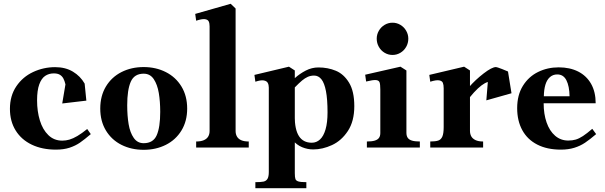

<svg xmlns="http://www.w3.org/2000/svg" viewBox="-20 -780 3196 1015"><path d="M32.5 -204.5Q32.5 -274 66.5 -324Q100.5 -374 155.5 -399.5Q210.5 -425 271.5 -425Q326 -425 365.5 -401.2Q405 -377.5 427.5 -338L436.5 -248L309 -233L326 -334Q321.5 -353 314.8 -365.5Q308 -378 296 -385Q284 -392 264.5 -392Q238.5 -392 218.8 -378.8Q199 -365.5 187.5 -333.8Q176 -302 176 -249.5Q176 -191.5 190.8 -143.2Q205.5 -95 235.5 -65.8Q265.5 -36.5 309 -36.5Q328.5 -36.5 347.2 -42Q366 -47.5 389 -61Q412 -74.5 441 -98L460 -71Q426 -42 402.5 -25.8Q379 -9.5 348 0.8Q317 11 275.5 11Q203 11 148 -15.2Q93 -41.5 62.8 -90.2Q32.5 -139 32.5 -204.5Z M510 -206Q510 -273 540 -322.8Q570 -372.5 622.2 -399Q674.5 -425.5 739.5 -425.5Q804 -425.5 856.5 -399Q909 -372.5 939.2 -322.8Q969.5 -273 969.5 -206Q969.5 -139.5 939.2 -90Q909 -40.5 856.5 -14.2Q804 12 739.5 12Q674.5 12 622.2 -14.2Q570 -40.5 540 -90Q510 -139.5 510 -206ZM827 -188.5Q827 -243.5 819.5 -288.2Q812 -333 792.8 -361.8Q773.5 -390.5 739.5 -390.5Q690 -390.5 671.2 -347.8Q652.5 -305 652.5 -223.5Q652.5 -168 660 -123.5Q667.5 -79 687 -51Q706.5 -23 739.5 -23Q790 -23 808.5 -65.2Q827 -107.5 827 -188.5Z M1088 -87.5V-641Q1088 -658 1083 -667.5Q1078 -677 1062.5 -678.8Q1047 -680.5 1017 -670.5L1012 -706.5L1199.5 -760L1225.5 -735V-87.5Q1225.5 -70.5 1232.8 -58Q1240 -45.5 1255.2 -38.8Q1270.5 -32 1295 -32V0H1017V-32Q1041.5 -32 1057.2 -38.8Q1073 -45.5 1080.5 -58Q1088 -70.5 1088 -87.5Z M1401 129.5V-317Q1401 -331.5 1395.5 -341.8Q1390 -352 1374.2 -354.8Q1358.5 -357.5 1330 -348L1325 -384L1507.5 -427.5L1538.5 -407.5V135.5Q1538.5 157.5 1541.8 166.5Q1545 175.5 1557.5 179.2Q1570 183 1599.5 183V215H1330V183Q1359 183 1373 180Q1387 177 1394 165.5Q1401 154 1401 129.5ZM1495.5 -110.5 1538 -167Q1538 -95 1560.5 -60.2Q1583 -25.5 1628.5 -25.5Q1653 -25.5 1671.8 -42.8Q1690.5 -60 1701 -96Q1711.5 -132 1711.5 -186Q1711.5 -255 1703.2 -298Q1695 -341 1679.2 -360.8Q1663.5 -380.5 1640.5 -380.5Q1622.5 -380.5 1607.2 -373.8Q1592 -367 1577 -354.5Q1562 -342 1538 -317.5V-366.5Q1564.5 -390.5 1596.5 -407Q1628.5 -423.5 1663.5 -423.5Q1713 -423.5 1755.2 -406Q1797.5 -388.5 1825.2 -343Q1853 -297.5 1853 -219Q1853 -139 1819 -87.5Q1785 -36 1735 -13Q1685 10 1636 10Q1606 10 1577.2 -1.8Q1548.5 -13.5 1526 -40.5Q1503.5 -67.5 1495.5 -110.5Z M1990.5 -77V-306.5Q1990.5 -334.5 1986.5 -345Q1982.5 -355.5 1967.2 -356.8Q1952 -358 1915.5 -349L1910.5 -385L2097 -427.5L2128.5 -407.5V-78.5Q2128.5 -61 2135.8 -51Q2143 -41 2158.5 -36.5Q2174 -32 2199.5 -32V0H1919.5V-32Q1945 -32 1960.5 -36.5Q1976 -41 1983.2 -50.8Q1990.5 -60.5 1990.5 -77ZM1971.5 -575.5Q1971.5 -598 1982.8 -617.5Q1994 -637 2013.2 -648.5Q2032.5 -660 2055 -660Q2077.5 -660 2096.8 -648.5Q2116 -637 2127.2 -617.5Q2138.5 -598 2138.5 -575.5Q2138.5 -552 2127.2 -532.2Q2116 -512.5 2096.8 -501Q2077.5 -489.5 2055 -489.5Q2032.5 -489.5 2013.2 -501Q1994 -512.5 1982.8 -532.2Q1971.5 -552 1971.5 -575.5Z M2325.5 -108V-313.5Q2325.5 -331.5 2321.2 -342Q2317 -352.5 2301.5 -355.2Q2286 -358 2254.5 -348L2249.5 -384L2433.5 -427.5L2464.5 -407.5V-88.5Q2464.5 -72 2471.2 -59.5Q2478 -47 2493.5 -39.5Q2509 -32 2534 -32V0H2254.5V-32Q2282.5 -32 2297 -37Q2311.5 -42 2318.5 -58.2Q2325.5 -74.5 2325.5 -108ZM2602 -425.5Q2607 -425.5 2634.2 -415Q2661.5 -404.5 2665.5 -402L2572 -348.5Q2559 -348.5 2542.8 -339.8Q2526.5 -331 2506.5 -312.5Q2486.5 -294 2463.5 -265.5L2459 -319Q2493 -358 2536.8 -391.8Q2580.5 -425.5 2602 -425.5ZM2562 -385 2665.5 -402 2684 -287 2551 -249.5Z M2714 -208Q2714 -277.5 2744.2 -326.2Q2774.5 -375 2824.5 -399.5Q2874.5 -424 2933.5 -424Q2992.5 -424 3036.5 -401.8Q3080.5 -379.5 3104.8 -336.8Q3129 -294 3129 -234H2854Q2854 -177.5 2869.5 -132.8Q2885 -88 2914.5 -62.5Q2944 -37 2984 -37Q3006 -37 3023.8 -42.2Q3041.5 -47.5 3061.8 -60.8Q3082 -74 3111 -99L3131.5 -71Q3098 -42.5 3072.8 -25.5Q3047.5 -8.5 3016.2 1.2Q2985 11 2945 11Q2872 11 2820 -15.8Q2768 -42.5 2741 -92Q2714 -141.5 2714 -208ZM2926 -386.5Q2903 -386.5 2887 -372.2Q2871 -358 2863.2 -332Q2855.5 -306 2855 -271H2991Q2990 -325 2974.2 -355.8Q2958.5 -386.5 2926 -386.5Z"/></svg>

Font: Didactic
Style: Regular
Weight: 400
Designer: Tyler Finck
Foundry: Etcetera Type Co
Version: Version 3.007;FEAKit 1.0